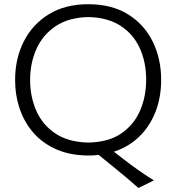

<svg xmlns="http://www.w3.org/2000/svg" viewBox="-20 -746 858 934"><path d="M412.5 10.5Q323 10.5 255.8 -18.8Q188.5 -48 143.5 -99Q98.5 -150 76 -216.5Q53.5 -283 53.5 -357.5Q53.5 -461 95.8 -544.5Q138 -628 217.8 -676.8Q297.5 -725.5 409.5 -725.5Q523.5 -725.5 602.8 -676.2Q682 -627 723 -543.5Q764 -460 764 -357.5Q764 -273.5 736.8 -203Q709.5 -132.5 658.2 -82.2Q607 -32 534 -8L584 30.5Q616 55.5 650 79.5Q684 103.5 728.5 131.5L653.5 168.5Q624 142.5 592.8 116Q561.5 89.5 529.5 64L460 7.5Q437 10.5 412.5 10.5ZM410 -52.5Q508.5 -54.5 570.5 -97.2Q632.5 -140 661.8 -208.8Q691 -277.5 691 -357.5Q691 -444 659.8 -512.2Q628.5 -580.5 566 -620.8Q503.5 -661 410 -663Q314 -661 251 -618.8Q188 -576.5 157.2 -507.8Q126.5 -439 126.5 -357.5Q126.5 -276 156.5 -207.5Q186.5 -139 249.2 -96.8Q312 -54.5 410 -52.5Z"/></svg>

Font: Commissioner Flair Light
Style: Regular
Weight: 300
Designer: Kostas Bartsokas
Foundry: Kostas Bartsokas
Version: Version 1.000; ttfautohint (v1.8.3)